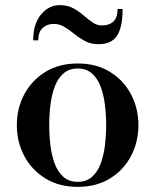

<svg xmlns="http://www.w3.org/2000/svg" viewBox="-20 -717 604 747"><path d="M188.5 -624Q164 -624 146.5 -608.8Q129 -593.5 129 -560H109Q109 -624 139.5 -660.5Q170 -697 212.5 -697Q243 -697 265 -685Q287 -673 304.8 -657.5Q322.5 -642 339.5 -630Q356.5 -618 377.5 -618Q405 -618 421.2 -633.2Q437.5 -648.5 437.5 -682H457Q457 -611 435.2 -578Q413.5 -545 363.5 -545Q334 -545 311.5 -557Q289 -569 269.8 -584.5Q250.5 -600 231.2 -612Q212 -624 188.5 -624ZM45.5 -230Q45.5 -295 74.2 -349.5Q103 -404 156.2 -437Q209.5 -470 282.5 -470Q355.5 -470 408.5 -437Q461.5 -404 490 -349.5Q518.5 -295 518.5 -230Q518.5 -165 490 -110.5Q461.5 -56 408.5 -23Q355.5 10 282.5 10Q209.5 10 156.2 -23Q103 -56 74.2 -110.5Q45.5 -165 45.5 -230ZM171.5 -230Q171.5 -190 176.2 -151Q181 -112 193 -80Q205 -48 226.8 -28.8Q248.5 -9.5 282.5 -9.5Q316 -9.5 337.8 -28.8Q359.5 -48 371.5 -80Q383.5 -112 388.2 -151Q393 -190 393 -230Q393 -270 388.2 -309Q383.5 -348 371.5 -380Q359.5 -412 337.8 -431.2Q316 -450.5 282.5 -450.5Q248.5 -450.5 226.8 -431.2Q205 -412 193 -380Q181 -348 176.2 -309Q171.5 -270 171.5 -230Z"/></svg>

Font: Bodoni* 11pt Medium
Style: Regular
Weight: 500
Version: Version 2.3